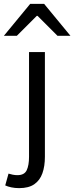

<svg xmlns="http://www.w3.org/2000/svg" viewBox="-67 -755 384 992"><path d="M32 217Q10 217 -8.5 213Q-27 209 -40 203L-23 142Q-14 145 -1.5 147.5Q11 150 23 150Q59 150 71 124.5Q83 99 83 55V-486H165V55Q165 104 152 140.5Q139 177 110 197Q81 217 32 217ZM-47 -570 89 -735H161L297 -570H230L127 -673H123L20 -570Z"/></svg>

Font: Mada
Style: Regular
Weight: 400
Designer: Khaled Hosny
Version: Version 1.5